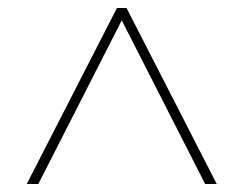

<svg xmlns="http://www.w3.org/2000/svg" viewBox="-20 -832 612 481"><path d="M47 -371H76L285 -781L494 -371H523L297 -812H273Z"/></svg>

Font: Noto Sans Telugu UI Thin
Style: Regular
Weight: 100
Designer: Jelle Bosma - Monotype Design Team
Foundry: Monotype Imaging Inc.
Version: Version 2.005